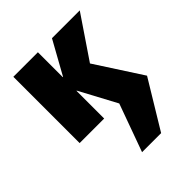

<svg xmlns="http://www.w3.org/2000/svg" viewBox="-220 -652 1064 1064"><g transform="rotate(-45 312.5 -120.0)"><path d="M63.5 0V-519.5H255.9V-324.2H257.8L366.2 -519.5H584L416 -271.5L591.8 0L421.9 280.3H272.5L374 0L257.8 -216.8H255.9V0Z"/></g></svg>

Font: GenEi M Gothic v2 Black
Style: Regular
Weight: 900
Version: Version 2.0